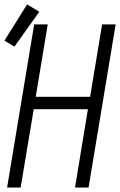

<svg xmlns="http://www.w3.org/2000/svg" viewBox="-22 -845 542 865"><path d="M10 0 132 -735H193L139 -409H384L438 -735H499L377 0H316L374 -353H130L71 0ZM43 -635 -2 -662 100 -825 155 -792Z"/></svg>

Font: Iosevka SS04 Light Oblique
Style: Regular
Weight: 300
Italic angle: -9°
Monospace: yes
Designer: Belleve Invis
Foundry: Belleve Invis
Version: Version 19.0.0; ttfautohint (v1.8.4)